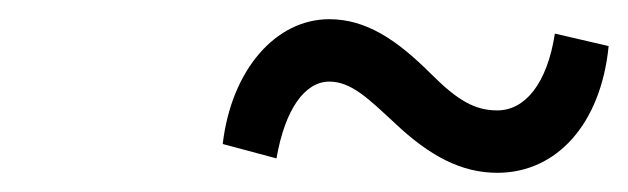

<svg xmlns="http://www.w3.org/2000/svg" viewBox="-20 -366 654 200"><path d="M614 -318 558 -331C550 -279 527 -251 498 -251C475 -251 457 -261 429 -289C393 -325 361 -346 323 -346C267 -346 221 -293 212 -216L268 -201C277 -253 298 -281 323 -281C346 -281 364 -263 391 -238C428 -203 461 -186 498 -186C560 -186 606 -237 614 -318Z"/></svg>

Font: Gully Medium
Style: Regular
Weight: 500
Designer: jaikishan Patel
Foundry: MagicType
Version: Version 1.000;Glyphs 3.2 (3242)